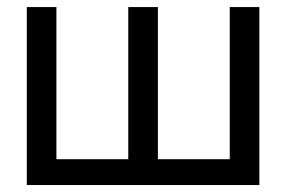

<svg xmlns="http://www.w3.org/2000/svg" viewBox="-20 -531 821 551"><path d="M639.3 0V-510.7H724.3V0ZM118 0V-74.1H371V0ZM56.9 0V-510.7H141.9V0ZM410.9 0V-74.1H663.8V0ZM348.1 0V-510.7H433.1V0Z"/></svg>

Font: TikTok Sans Light
Style: Regular
Weight: 300
Version: Version 4.000